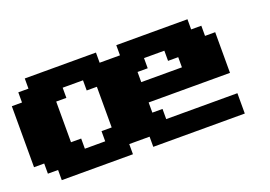

<svg xmlns="http://www.w3.org/2000/svg" viewBox="-91 -867 1557 1109"><g transform="rotate(-20 687.5 -312.5)"><path d="M687.5 0H1250V-125H812.5V-187.5H750V-250H1250V-500H1187.5V-562.5H1125V-625H687.5V-562.5H562.5V-625H125V-562.5H62.5V-500H0V-125H62.5V-62.5H125V0H562.5V-62.5H687.5ZM437.5 -125H312.5V-187.5H250V-437.5H312.5V-500H437.5V-437.5H500V-187.5H437.5ZM1000 -375H750V-437.5H812.5V-500H937.5V-437.5H1000Z"/></g></svg>

Font: Faithful 32x
Style: Bold
Weight: 400
Foundry: Faithful Resource Pack
Version: Version 1.0; January 27, 2023